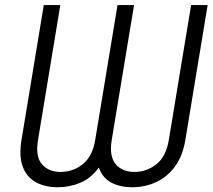

<svg xmlns="http://www.w3.org/2000/svg" viewBox="-20 -748 863 777"><path d="M66.9 -181.2 157.2 -727.5H224.1L133.8 -181.2Q122.6 -113.8 150.1 -83Q177.7 -52.2 223.6 -52.2Q276.9 -52.2 315.7 -84.2Q354.5 -116.2 365.2 -181.2L455.6 -727.5H522.5L432.1 -181.2Q421.4 -116.2 447.8 -84.2Q474.1 -52.2 524.9 -52.2Q573.2 -52.2 612.5 -83Q651.9 -113.8 663.1 -181.2L753.4 -727.5H820.3L730 -181.2Q719.2 -116.2 688 -74Q656.7 -31.7 611.8 -11Q566.9 9.8 514.2 9.8Q467.3 9.8 431.6 -8.3Q396 -26.4 379.9 -69.8Q348.1 -26.4 304.9 -8.3Q261.7 9.8 214.4 9.8Q161.6 9.8 124.5 -11Q87.4 -31.7 71.8 -74Q56.2 -116.2 66.9 -181.2Z"/></svg>

Font: Inter 28pt Light
Style: Italic
Weight: 300
Italic angle: -9.3988°
Designer: Rasmus Andersson
Foundry: rsms
Version: Version 4.001;git-66647c0bb